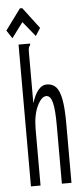

<svg xmlns="http://www.w3.org/2000/svg" viewBox="-77 -865 385 897"><g transform="rotate(-5 115.0 -416.5)"><path d="M31 -665H85V-658Q79 -652 77.5 -645Q76 -638 76 -621V-386Q102 -468 146 -468Q172 -468 188.5 -451Q205 -434 213 -392.5Q221 -351 221 -277V0H176V-275Q176 -347 167.5 -380.5Q159 -414 139 -414Q116 -414 96 -372Q76 -330 76 -263V0H31ZM5 -697 -20 -735 52 -833H63L138 -734L115 -698L58 -768Z"/></g></svg>

Font: Inconsolata UltraCondensed
Style: Regular
Weight: 400
Width: 1
Monospace: yes
Designer: Raph Levien, Cyreal, Brenton Simpson
Foundry: Raph Levien, Cyreal, Google
Version: Version 3.000; ttfautohint (v1.8.2.53-6de2)